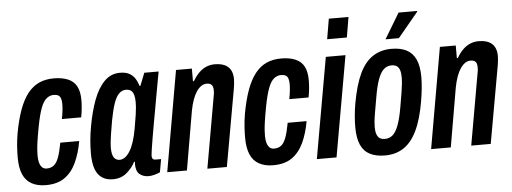

<svg xmlns="http://www.w3.org/2000/svg" viewBox="-49 -856 2669 1001"><g transform="rotate(-5 1285.5 -356.0)"><path d="M154 12Q111 12 80.5 -4.5Q50 -21 35 -55.5Q20 -90 20 -144Q20 -170 22 -201Q24 -232 30 -268Q43 -340 62 -392Q81 -444 107 -476.5Q133 -509 166.5 -524Q200 -539 242 -539Q287 -539 317.5 -526Q348 -513 362.5 -485.5Q377 -458 377 -413Q377 -395 375 -372.5Q373 -350 368 -324H267Q272 -349 274 -368Q276 -387 276 -402Q276 -420 272 -431.5Q268 -443 259 -448Q250 -453 235 -453Q215 -453 198 -439.5Q181 -426 168 -392Q155 -358 143 -295Q134 -247 130 -218.5Q126 -190 125 -173.5Q124 -157 124 -144Q124 -123 128.5 -107.5Q133 -92 142 -83Q151 -74 166 -74Q188 -74 203 -85.5Q218 -97 228.5 -125Q239 -153 248 -202H347Q336 -139 313.5 -90.5Q291 -42 253 -15Q215 12 154 12Z M505 12Q471 12 447.5 -4Q424 -20 413 -52Q402 -84 402 -133Q402 -165 405 -199.5Q408 -234 415 -273Q429 -351 451.5 -410.5Q474 -470 508 -504Q542 -538 589 -538Q619 -538 637.5 -528Q656 -518 667.5 -500.5Q679 -483 685 -461H690L716 -527H791L766 -390Q762 -366 755.5 -330.5Q749 -295 742 -256Q735 -217 729 -181.5Q723 -146 719.5 -122Q716 -98 716 -93Q716 -82 720.5 -76.5Q725 -71 735 -71H764L752 -3Q739 3 722.5 7.5Q706 12 692 12Q664 12 645 -3.5Q626 -19 626 -57Q626 -59 626.5 -62Q627 -65 627 -68L623 -70Q607 -38 577.5 -13Q548 12 505 12ZM549 -86Q564 -86 577.5 -96Q591 -106 603 -125.5Q615 -145 624.5 -174.5Q634 -204 641 -244Q649 -289 652.5 -313.5Q656 -338 657 -352.5Q658 -367 658 -378Q658 -401 653.5 -416.5Q649 -432 639 -439.5Q629 -447 613 -447Q592 -447 576 -431Q560 -415 548.5 -381Q537 -347 527 -294Q519 -249 515 -222Q511 -195 509.5 -179.5Q508 -164 508 -153Q508 -118 518.5 -102Q529 -86 549 -86Z M790 0 882 -527H965V-461H970Q986 -488 1003.5 -505Q1021 -522 1041.5 -530.5Q1062 -539 1085 -539Q1116 -539 1137 -529.5Q1158 -520 1168.5 -501Q1179 -482 1179 -453Q1179 -442 1177.5 -430Q1176 -418 1174 -404L1102 0H1000L1066 -375Q1068 -383 1068.5 -389.5Q1069 -396 1069 -403Q1069 -416 1066 -424.5Q1063 -433 1055.5 -437.5Q1048 -442 1035 -442Q1020 -442 1006.5 -433Q993 -424 981.5 -407Q970 -390 961 -365Q952 -340 946 -308L893 0Z M1344 12Q1301 12 1270.5 -4.5Q1240 -21 1225 -55.5Q1210 -90 1210 -144Q1210 -170 1212 -201Q1214 -232 1220 -268Q1233 -340 1252 -392Q1271 -444 1297 -476.5Q1323 -509 1356.5 -524Q1390 -539 1432 -539Q1477 -539 1507.5 -526Q1538 -513 1552.5 -485.5Q1567 -458 1567 -413Q1567 -395 1565 -372.5Q1563 -350 1558 -324H1457Q1462 -349 1464 -368Q1466 -387 1466 -402Q1466 -420 1462 -431.5Q1458 -443 1449 -448Q1440 -453 1425 -453Q1405 -453 1388 -439.5Q1371 -426 1358 -392Q1345 -358 1333 -295Q1324 -247 1320 -218.5Q1316 -190 1315 -173.5Q1314 -157 1314 -144Q1314 -123 1318.5 -107.5Q1323 -92 1332 -83Q1341 -74 1356 -74Q1378 -74 1393 -85.5Q1408 -97 1418.5 -125Q1429 -153 1438 -202H1537Q1526 -139 1503.5 -90.5Q1481 -42 1443 -15Q1405 12 1344 12Z M1681 -618 1699 -724H1802L1784 -618ZM1573 0 1666 -527H1769L1676 0Z M1929 12Q1882 12 1850 -4.5Q1818 -21 1802.5 -56.5Q1787 -92 1787 -149Q1787 -174 1789.5 -205Q1792 -236 1798 -271Q1815 -367 1843 -426Q1871 -485 1913 -512Q1955 -539 2010 -539Q2058 -539 2089.5 -522.5Q2121 -506 2137 -471Q2153 -436 2153 -378Q2153 -353 2150 -322Q2147 -291 2141 -255Q2125 -160 2096.5 -101Q2068 -42 2026.5 -15Q1985 12 1929 12ZM1936 -74Q1960 -74 1977 -89Q1994 -104 2007 -138.5Q2020 -173 2030 -231Q2039 -282 2043.5 -311Q2048 -340 2049.5 -356.5Q2051 -373 2051 -384Q2051 -409 2046 -424Q2041 -439 2030.5 -446Q2020 -453 2003 -453Q1980 -453 1963 -438Q1946 -423 1933 -388.5Q1920 -354 1910 -295Q1901 -244 1896 -214.5Q1891 -185 1889.5 -168.5Q1888 -152 1888 -140Q1888 -117 1893.5 -102Q1899 -87 1909.5 -80.5Q1920 -74 1936 -74ZM1984 -591 2064 -724H2161V-720L2054 -591Z M2171 0 2263 -527H2346V-461H2351Q2367 -488 2384.5 -505Q2402 -522 2422.5 -530.5Q2443 -539 2466 -539Q2497 -539 2518 -529.5Q2539 -520 2549.5 -501Q2560 -482 2560 -453Q2560 -442 2558.5 -430Q2557 -418 2555 -404L2483 0H2381L2447 -375Q2449 -383 2449.5 -389.5Q2450 -396 2450 -403Q2450 -416 2447 -424.5Q2444 -433 2436.5 -437.5Q2429 -442 2416 -442Q2401 -442 2387.5 -433Q2374 -424 2362.5 -407Q2351 -390 2342 -365Q2333 -340 2327 -308L2274 0Z"/></g></svg>

Font: Archivo ExtraCondensed SemiBold
Style: Italic
Weight: 600
Width: 2
Italic angle: -10°
Designer: Hector Gatti
Foundry: Omnibus-Type
Version: Version 2.001